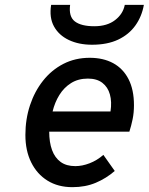

<svg xmlns="http://www.w3.org/2000/svg" viewBox="-20 -762 615 794"><path d="M279.5 12Q220 12 176.5 -15Q133 -42 109 -90.5Q85 -139 85 -204Q85 -269 104 -326.5Q123 -384 158 -428.2Q193 -472.5 242 -497.8Q291 -523 351 -523Q407 -523 448 -500.8Q489 -478.5 511.5 -434.8Q534 -391 534 -327Q534 -296 528.5 -269.2Q523 -242.5 515 -217.5H183.5Q183.5 -173.5 195.2 -141.5Q207 -109.5 230.8 -92.2Q254.5 -75 291.5 -75Q320 -75 350.5 -86.8Q381 -98.5 407.5 -121.5L454.5 -55Q419.5 -24.5 376.2 -6.2Q333 12 279.5 12ZM197.5 -301H437Q443 -341 434.5 -371.5Q426 -402 403.2 -419.5Q380.5 -437 343.5 -437Q303.5 -437 274 -418.5Q244.5 -400 225.5 -369.2Q206.5 -338.5 197.5 -301ZM360.5 -577Q306 -577 264.8 -596.5Q223.5 -616 203.2 -652.8Q183 -689.5 191.5 -742H270Q263.5 -693.5 289.5 -673.5Q315.5 -653.5 370 -653.5Q423 -653.5 456 -679Q489 -704.5 496 -742H575Q566.5 -694 540 -656.8Q513.5 -619.5 468.8 -598.2Q424 -577 360.5 -577Z"/></svg>

Font: Overpass Medium
Style: Italic
Weight: 500
Italic angle: -10°
Designer: Delve Withrington, Dave Bailey, Thomas Jockin
Foundry: Delve Fonts LLC
Version: Version 4.000